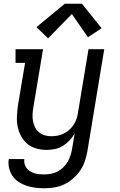

<svg xmlns="http://www.w3.org/2000/svg" viewBox="-20 -793 640 1026"><path d="M217 213Q192 213 168 210Q144 207 121.5 199.5Q99 192 80 179.5Q61 167 47.5 148Q34 129 28.5 105Q23 81 27 57H110Q108 70 111.5 83Q115 96 122.5 106Q130 116 141 122.5Q152 129 164.5 133Q177 137 190.5 138Q204 139 217 139Q235 139 253 135.5Q271 132 287.5 123.5Q304 115 318 101.5Q332 88 341.5 71.5Q351 55 356.5 38Q362 21 365 3L379 -79Q367 -59 351 -42Q335 -25 315 -13Q295 -1 273 3.5Q251 8 230 8Q201 8 174 0.5Q147 -7 126.5 -24Q106 -41 93 -65Q80 -89 74.5 -116Q69 -143 70.5 -172Q72 -201 76 -230L114 -457H63V-530H210L158 -218Q155 -199 154 -181Q153 -163 156.5 -145.5Q160 -128 167.5 -112.5Q175 -97 188.5 -86Q202 -75 219 -70Q236 -65 255 -65Q272 -65 289 -68.5Q306 -72 322 -80Q338 -88 351.5 -100.5Q365 -113 374.5 -128Q384 -143 389.5 -159.5Q395 -176 397 -193L453 -530H537L447 15Q442 42 433.5 68Q425 94 409 117.5Q393 141 371 160.5Q349 180 323.5 192Q298 204 271 208.5Q244 213 217 213ZM237 -588 175 -648 326 -773H418L523 -642L450 -594L364 -718Z"/></svg>

Font: Iosevka Curly Slab Extended
Style: Italic
Weight: 400
Width: 7
Italic angle: -9°
Monospace: yes
Designer: Belleve Invis
Foundry: Belleve Invis
Version: Version 11.1.0; ttfautohint (v1.8.3)